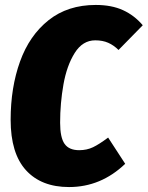

<svg xmlns="http://www.w3.org/2000/svg" viewBox="-20 -736 597 776"><path d="M557 -634 459 -534Q440 -553 417.5 -563Q395 -573 365 -573Q314 -573 282 -522Q250 -471 236.5 -395Q223 -319 223 -240Q223 -180 241 -154.5Q259 -129 300 -129Q331 -129 356 -141Q381 -153 417 -180L486 -74Q388 20 259 20Q147 20 85 -48Q23 -116 23 -252Q23 -382 61 -487.5Q99 -593 176.5 -654.5Q254 -716 367 -716Q431 -716 477 -695Q523 -674 557 -634Z"/></svg>

Font: Fira Sans Extra Condensed Black
Style: Italic
Weight: 900
Width: 3
Italic angle: -8°
Designer: Carrois Corporate & Edenspiekermann AG
Foundry: Carrois Corporate GbR & Edenspiekermann AG
Version: Version 4.203